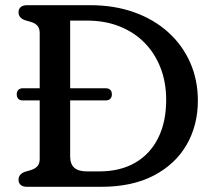

<svg xmlns="http://www.w3.org/2000/svg" viewBox="-20 -720 827 740"><path d="M44.5 -356.6Q44.5 -367.2 50.6 -373.5Q56.7 -379.7 66.5 -379.7H388.8Q399.3 -379.7 405.3 -373.5Q411.2 -367.2 411.2 -356.6Q411.2 -345.9 405.3 -339.5Q399.3 -333.1 388.8 -333.1H66.1Q56.1 -333.1 50.3 -339.5Q44.5 -345.9 44.5 -356.6ZM51.4 -27.6Q51.4 -48.4 76 -57.8L98 -64.2Q114.3 -69 123.6 -78.7Q133 -88.3 133 -107.8V-592.2Q133 -611.7 123.6 -621.5Q114.3 -631.3 98 -635.8L76 -642.2Q51.4 -651.6 51.4 -672.4Q51.4 -685.4 59.8 -692.7Q68.2 -700 84.6 -700H327.2Q420.8 -700 497.2 -672.6Q573.6 -645.3 628.5 -595.6Q683.3 -546 713 -478.9Q742.6 -411.8 742.6 -331.8Q742.6 -237.4 699.4 -162.3Q656.2 -87.3 572.9 -43.6Q489.6 0 369.7 0H84.6Q68 0 59.7 -7.3Q51.4 -14.6 51.4 -27.6ZM362.2 -59.4Q443.3 -59.4 501 -92.8Q558.7 -126.1 589.6 -188.2Q620.5 -250.2 620.5 -335.5Q620.5 -402.5 598.8 -458.4Q577.2 -514.4 537.1 -555.2Q497 -596 440.8 -618.3Q384.6 -640.6 315.5 -640.6H250.4V-117.4Q250.4 -87.4 266.5 -73.4Q282.5 -59.4 315.5 -59.4Z"/></svg>

Font: Fraunces SuperSoft 9pt
Style: Regular
Weight: 900
Version: Version 1.000;[b76b70a41]